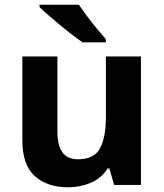

<svg xmlns="http://www.w3.org/2000/svg" viewBox="-20 -786 697 816"><path d="M579 -546V0H465L445 -70H437Q411 -28 365.5 -9Q320 10 269 10Q181 10 128 -37.5Q75 -85 75 -190V-546H224V-227Q224 -169 245 -139Q266 -109 312 -109Q380 -109 405 -155.5Q430 -202 430 -289V-546ZM315 -766Q330 -744 350.5 -716.5Q371 -689 392.5 -663.5Q414 -638 430 -619V-606H331Q312 -619 286.5 -638.5Q261 -658 234.5 -680Q208 -702 185 -722Q162 -742 148 -756V-766Z"/></svg>

Font: Noto Sans Adlam Unjoined
Style: Regular
Weight: 400
Designer: Mark Jamra, Neil Patel
Foundry: JamraPatel LLC
Version: Version 3.001